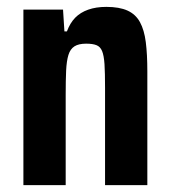

<svg xmlns="http://www.w3.org/2000/svg" viewBox="-20 -538 494 558"><path d="M48 0V-510H163.2L167.2 -446.8H174.5Q183.5 -471 198.5 -486.5Q213.6 -501.9 236.3 -509.9Q259 -518 289 -518Q326.9 -518 350.7 -507.2Q374.5 -496.3 386.8 -473.6Q399.2 -450.9 403.7 -415.6Q408.2 -380.2 408.2 -330.6V0H285.3V-283.3Q285.3 -326.2 283.7 -351.6Q282 -376.9 276.7 -389.6Q271.4 -402.4 260.4 -406.7Q249.5 -411.1 230.4 -411.1Q208.7 -411.1 196.5 -403.4Q184.2 -395.6 178.9 -378.4Q173.6 -361.3 172.2 -333Q170.9 -304.7 170.9 -262.5V0Z"/></svg>

Font: Saira Thin Condensed
Style: Regular
Weight: 100
Width: 3
Version: Version 1.101